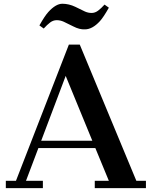

<svg xmlns="http://www.w3.org/2000/svg" viewBox="-20 -979 789 999"><path d="M10.3 -38.1H63L338.4 -747.1H395L689.5 -38.1H739.3V0H473.1V-38.1H546.4L476.1 -208.5H179.7L115.2 -38.1H203.1V0H10.3ZM460.4 -246.6 321.8 -584 194.3 -246.6ZM185.1 -846.7Q212.4 -895.5 231.4 -916.5Q270.5 -959.5 304.4 -959.5Q338.4 -959.5 372.1 -943.4L422.4 -918.9Q439 -911.6 456.8 -911.6Q474.6 -911.6 490.5 -923.6Q506.3 -935.5 523.9 -955.1L546.4 -939Q519 -890.1 500 -869.1Q460.9 -826.2 421.4 -826.2Q394 -824.7 361.3 -841.6Q328.6 -858.4 311 -866.2Q293.5 -874 275.1 -874Q256.8 -874 241 -862.1Q225.1 -850.1 207.5 -830.6Z"/></svg>

Font: Cantata One
Style: Regular
Weight: 400
Designer: Joana Maria Correia da Silva
Foundry: Joana Maria Correia da Silva
Version: Version 1.002